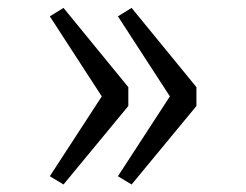

<svg xmlns="http://www.w3.org/2000/svg" viewBox="-20 -546 640 499"><path d="M109.5 -88 145 -66.5 313.5 -270.5V-319.5L145 -525.5L109.5 -503.5L244.5 -295.5ZM286.5 -88 322 -66.5 490.5 -270.5V-319.5L322 -525.5L286.5 -503.5L421.5 -295.5Z"/></svg>

Font: Kode Mono
Style: Regular
Weight: 400
Monospace: yes
Designer: Isa Ozler
Foundry: Kadena LLC
Version: Version 1.000;gftools[0.9.28]